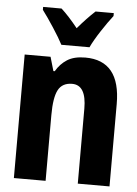

<svg xmlns="http://www.w3.org/2000/svg" viewBox="-54 -808 608 850"><g transform="rotate(5 250.0 -383.0)"><path d="M323 -606Q338 -638 366.5 -681.5Q395 -725 417 -753V-766H336Q300 -733 259 -685Q219 -735 185 -766H103V-753Q125 -724 154 -679.5Q183 -635 198 -606ZM181 0V-292Q181 -370 199 -404Q217 -438 261 -438Q324 -438 324 -333V0H465V-366Q465 -559 309 -559Q259 -559 228.5 -539.5Q198 -520 179 -487H173L155 -549H40V0Z"/></g></svg>

Font: Noto Sans Mono UI Condensed ExtraBold
Style: Regular
Weight: 800
Width: 3
Designer: Monotype Design team
Foundry: Monotype Imaging Inc.
Version: 1.000